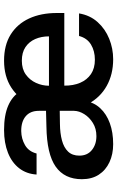

<svg xmlns="http://www.w3.org/2000/svg" viewBox="164 -731 577 945"><g transform="rotate(-90 452.5 -258.5)"><path d="M215.5 10Q166 10 126.8 -8.2Q87.5 -26.5 65.2 -60.8Q43 -95 43 -144Q43 -229.5 105 -273Q167 -316.5 302 -318.5L379.5 -320.5V-355.5Q379.5 -398 352.8 -420.5Q326 -443 279.5 -442.5Q242.5 -442 211 -424Q179.5 -406 169.5 -367H66Q69 -416.5 96.8 -452.5Q124.5 -488.5 173 -507.8Q221.5 -527 285 -527Q358.5 -527 405.2 -506.5Q452 -486 474 -449Q496 -412 496 -362.5L427.5 -126.5Q421 -84.5 392.5 -53.8Q364 -23 318.8 -6.5Q273.5 10 215.5 10ZM255 -72.5Q292 -72.5 319.8 -89.8Q347.5 -107 363.2 -132.2Q379 -157.5 379.5 -182.5V-253L315.5 -252Q269 -251.5 233.8 -242Q198.5 -232.5 178.8 -211.8Q159 -191 159 -156.5Q159 -117 186.5 -94.8Q214 -72.5 255 -72.5ZM503.5 -230.5Q503 -186.5 517.5 -152.5Q532 -118.5 560.5 -99.2Q589 -80 631 -80Q674 -80 705.8 -99.2Q737.5 -118.5 748 -158H859Q850 -104 816.2 -66.5Q782.5 -29 734.2 -9.5Q686 10 633.5 10Q559 10 502.2 -21.8Q445.5 -53.5 413.8 -112.5Q382 -171.5 382 -253Q382 -332.5 410.8 -394.2Q439.5 -456 494.2 -491.5Q549 -527 626.5 -527Q703 -527 755 -494.5Q807 -462 834 -403.8Q861 -345.5 861 -267.5V-230.5ZM503 -306H746Q746 -343.5 732.8 -373.8Q719.5 -404 693 -421.8Q666.5 -439.5 626 -439.5Q585.5 -439.5 558.2 -420Q531 -400.5 517 -369.8Q503 -339 503 -306Z"/></g></svg>

Font: Public Sans SemiBold
Style: Regular
Weight: 600
Designer: The Public Sans Project Authors: Dan O. Williams and USWDS (Libre Franklin designed by Pablo Impallari and Rodrigo Fuenz
Version: Version 1.007